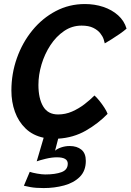

<svg xmlns="http://www.w3.org/2000/svg" viewBox="-20 -683 648 952"><path d="M196.5 249.5Q157 249.5 131.5 244.8Q106 240 98.5 238L127.5 169Q140 173.5 164.2 177.8Q188.5 182 204 182Q254.5 182 285.2 170.5Q316 159 316 128.5Q316 97 262.5 97Q237 97 207 104.2Q177 111.5 162 117L196.5 0Q142.5 -11.5 107 -45.8Q71.5 -80 54 -128.8Q36.5 -177.5 36.5 -234Q36.5 -318 63.8 -395Q91 -472 140.5 -532.5Q190 -593 256.5 -628Q323 -663 401 -663Q449.5 -663 492.2 -648.8Q535 -634.5 565.5 -607.2Q596 -580 607.5 -541Q594.5 -529.5 574.5 -515.5Q554.5 -501.5 534 -488.8Q513.5 -476 499.5 -468Q498.5 -474.5 493.8 -488.8Q489 -503 476.8 -518.5Q464.5 -534 442.2 -545Q420 -556 384.5 -556Q337 -556 297.8 -529.2Q258.5 -502.5 230 -459Q201.5 -415.5 186 -363.8Q170.5 -312 170.5 -262Q170.5 -195 194 -155.2Q217.5 -115.5 268 -115.5Q304.5 -115.5 337.5 -130Q370.5 -144.5 398.8 -166.2Q427 -188 448.5 -209.5Q459 -200.5 472.5 -183.8Q486 -167 497.5 -149.2Q509 -131.5 513.5 -118.5Q467 -70.5 405.5 -35.2Q344 0 268.5 4.5L253 64.5Q262 55.5 282.5 48.2Q303 41 325.5 41Q361.5 41 383.5 59Q405.5 77 405.5 114.5Q405.5 164 375.8 193.8Q346 223.5 298 236.5Q250 249.5 196.5 249.5Z"/></svg>

Font: Grandstander Medium
Style: Italic
Weight: 500
Italic angle: -15°
Designer: Tyler Finck
Foundry: Etcetera Type Co
Version: Version 1.200; ttfautohint (v1.8.3)